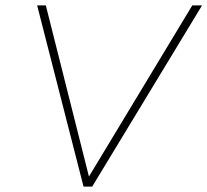

<svg xmlns="http://www.w3.org/2000/svg" viewBox="-20 -688 765 708"><path d="M288 0 117 -668H149L308 -37L689 -668H725L320 0Z"/></svg>

Font: Celebes Thin
Style: Italic
Weight: 250
Italic angle: -10°
Designer: Anugrah Pasau
Foundry: Lafontype
Version: Version 1.000; ttfautohint (v1.8.4)